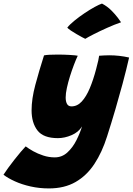

<svg xmlns="http://www.w3.org/2000/svg" viewBox="-158 -790 742 1073"><path d="M115.5 263Q62 263 13 252Q-36 241 -75 223.2Q-114 205.5 -138.5 186.5Q-129 171.5 -112.8 149Q-96.5 126.5 -77.8 102.8Q-59 79 -42 58.8Q-25 38.5 -14.5 28Q2 40.5 27.2 54.8Q52.5 69 83.8 79.2Q115 89.5 148 89.5Q188.5 89.5 218.5 62Q248.5 34.5 268.8 -5.8Q289 -46 300.5 -83.5Q281 -51.5 242.2 -34.8Q203.5 -18 165.5 -18Q84.5 -18 51.5 -60.8Q18.5 -103.5 18.5 -173.5Q18.5 -237.5 39.5 -315.8Q60.5 -394 88 -480.5Q99 -483 119.2 -484Q139.5 -485 163.5 -485Q198.5 -485 232 -483Q265.5 -481 276.5 -478.5Q266.5 -457.5 255 -427.2Q243.5 -397 233 -363.5Q222.5 -330 215.8 -299Q209 -268 209 -245Q209 -223 216.5 -209.2Q224 -195.5 241.5 -195.5Q274 -195.5 299 -222.8Q324 -250 343.8 -297Q363.5 -344 379 -403Q387.5 -434 391.2 -452Q395 -470 396 -478.5Q410.5 -479.5 424.5 -480.2Q438.5 -481 452 -481Q508.5 -481 563.5 -468.5Q549 -404 526.5 -320Q508.5 -253 486.8 -178.8Q465 -104.5 440.5 -28Q412.5 61 369.5 126.2Q326.5 191.5 264.2 227.2Q202 263 115.5 263ZM412 -770Q441.5 -754.5 463.8 -732.2Q486 -710 500.2 -691Q514.5 -672 518.5 -665.5Q481 -652.5 439.8 -634Q398.5 -615.5 365.2 -598.5Q332 -581.5 318.5 -573Q314 -575 300 -582.5Q286 -590 269.2 -599.8Q252.5 -609.5 238 -619.2Q223.5 -629 218 -635.5Q232.5 -654 258.8 -675.2Q285 -696.5 314.8 -716.5Q344.5 -736.5 371 -751Q397.5 -765.5 412 -770Z"/></svg>

Font: Grandstander Black
Style: Italic
Weight: 900
Italic angle: -15°
Designer: Tyler Finck
Foundry: Etcetera Type Co
Version: Version 1.200; ttfautohint (v1.8.3)